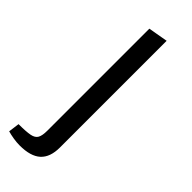

<svg xmlns="http://www.w3.org/2000/svg" viewBox="-233 -537 738 738"><g transform="rotate(45 136.0 -168.0)"><path d="M63 174Q46 174 28 171Q10 168 -4 164L2 119Q43 119 63.5 115Q84 111 91 98Q98 85 98 59V-496L178 -510V70Q178 123 150 148.5Q122 174 63 174Z"/></g></svg>

Font: Changa Light
Style: Regular
Weight: 300
Designer: Eduardo Rodriguez Tunni
Foundry: Eduardo Rodriguez Tunni
Version: Version 3.002; ttfautohint (v1.8.2)